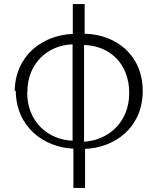

<svg xmlns="http://www.w3.org/2000/svg" viewBox="-20 -704 778 939"><path d="M57 -263C57 -84 194 17 339 23V215H396V24C541 19 678 -80 678 -259C678 -437 545 -536 394 -539V-684H336V-538C190 -533 52 -433 52 -255ZM114 -255C114 -396 216 -484 335 -487V-16C215 -20 113 -109 113 -251ZM391 -14V-484C518 -480 612 -392 612 -249C612 -105 508 -16 388 -11Z"/></svg>

Font: GenEiGothic-pro-Light
Style: Regular
Weight: 300
Designer: Ryoko NISHIZUKA (kana & ideographs); Paul D. Hunt (Latin, Greek & Cyrillic); Wenlong ZHANG (bopomofo); Sandoll Communica
Foundry: Adobe Systems Incorporated; o_tamon
Version: Version 1.000.140830